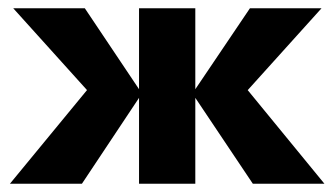

<svg xmlns="http://www.w3.org/2000/svg" viewBox="-20 -444 809 464"><path d="M591 0 445 -218 584 -424H757L537 -180V-277L764 0ZM4 0 232 -277V-180L12 -424H185L323 -218L178 0ZM316 0V-424H452V0Z"/></svg>

Font: Ysabeau ExtraBold
Style: Regular
Weight: 800
Designer: Christian Thalmann (Catharsis Fonts)
Version: Version 2.002